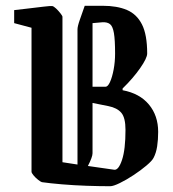

<svg xmlns="http://www.w3.org/2000/svg" viewBox="-20 -635 597 664"><path d="M29 -555V-600Q47 -602 76.5 -605.5Q106 -609 131 -612Q156 -615 161 -614Q166 -613 174 -605.5Q182 -598 189 -589Q196 -580 196 -577V-74L248 -66V-533Q248 -544 256 -566.5Q264 -589 273 -615H335Q385 -615 419 -600.5Q453 -586 471 -550.5Q489 -515 489 -450Q489 -434 464.5 -399Q440 -364 404 -329V-323Q463 -312 495 -273.5Q527 -235 527 -179Q527 -152 523.5 -129Q520 -106 511 -89Q506 -79 486.5 -62.5Q467 -46 442 -29.5Q417 -13 394.5 -2Q372 9 361 9Q324 9 280 7.5Q236 6 194.5 2.5Q153 -1 125 -5Q121 -6 112 -13Q103 -20 96 -28.5Q89 -37 89 -41V-539ZM334 -558 300 -555V-335H345Q353 -335 360.5 -351.5Q368 -368 373 -394.5Q378 -421 378 -450Q378 -497 374 -520.5Q370 -544 360.5 -551.5Q351 -559 334 -558ZM375 -48Q390 -46 402 -82Q414 -118 414 -186Q414 -228 399.5 -245Q385 -262 355 -268L300 -279V-105Q300 -92 284 -61Z"/></svg>

Font: Grenze Gotisch Medium
Style: Regular
Weight: 500
Designer: Renata Polastri
Foundry: Omnibus-Type
Version: Version 1.001